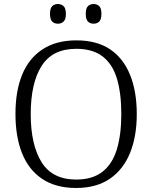

<svg xmlns="http://www.w3.org/2000/svg" viewBox="-20 -926 759 956"><path d="M359 10Q258 10 190.5 -35Q123 -80 90 -162.5Q57 -245 57 -359Q57 -473 90.5 -554.5Q124 -636 192 -680.5Q260 -725 360 -725Q462 -725 528 -680.5Q594 -636 627.5 -553.5Q661 -471 661 -358Q661 -247 627.5 -164.5Q594 -82 527 -36Q460 10 359 10ZM359 -32Q441 -32 490.5 -71Q540 -110 562 -183Q584 -256 584 -358Q584 -461 562.5 -533.5Q541 -606 491.5 -644.5Q442 -683 360 -683Q241 -683 187 -597.5Q133 -512 133 -358Q133 -205 187 -118.5Q241 -32 359 -32ZM446 -808Q429 -808 418 -818.5Q407 -829 407 -857Q407 -885 418 -895.5Q429 -906 446 -906Q463 -906 474 -895.5Q485 -885 485 -857Q485 -829 474 -818.5Q463 -808 446 -808ZM268 -808Q251 -808 240 -818.5Q229 -829 229 -857Q229 -885 240 -895.5Q251 -906 268 -906Q285 -906 296.5 -895.5Q308 -885 308 -857Q308 -829 296.5 -818.5Q285 -808 268 -808Z"/></svg>

Font: Noto Rashi Hebrew Light
Style: Regular
Weight: 300
Version: Version 1.006